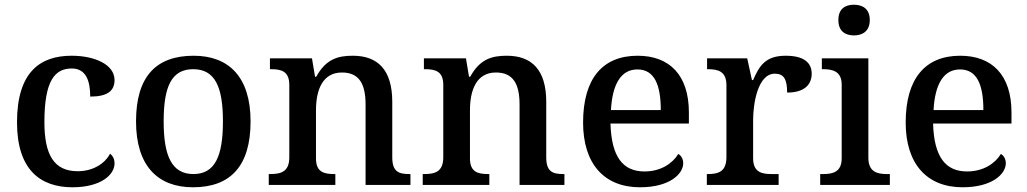

<svg xmlns="http://www.w3.org/2000/svg" viewBox="-20 -783 4350 813"><path d="M287 10C407 10 465 -43 465 -91C465 -109 458 -123 446 -132C423 -89 373 -58 309 -58C209 -58 168 -127 168 -266C168 -443 213 -493 284 -493C345 -493 362 -439 362 -374C436 -374 465 -399 465 -444C465 -510 381 -547 283 -547C152 -547 52 -480 52 -265C52 -66 149 10 287 10Z M797 10C957 10 1041 -81 1041 -269C1041 -457 949 -547 800 -547C639 -547 556 -457 556 -269C556 -81 648 10 797 10ZM799 -46C707 -46 673 -123 673 -269C673 -416 706 -490 798 -490C890 -490 924 -416 924 -269C924 -123 891 -46 799 -46Z M1118 0H1400V-46H1396C1352 -46 1318 -54 1318 -112V-316C1318 -401 1345 -476 1428 -476C1502 -476 1528 -426 1528 -340V0H1718V-46H1714C1669 -46 1641 -55 1641 -117V-352C1641 -488 1579 -547 1474 -547C1411 -547 1360 -533 1319 -458H1314L1301 -536H1123V-490H1128C1172 -490 1205 -481 1205 -423V-117C1205 -55 1169 -46 1124 -46H1118Z M1770 0H2052V-46H2048C2004 -46 1970 -54 1970 -112V-316C1970 -401 1997 -476 2080 -476C2154 -476 2180 -426 2180 -340V0H2370V-46H2366C2321 -46 2293 -55 2293 -117V-352C2293 -488 2231 -547 2126 -547C2063 -547 2012 -533 1971 -458H1966L1953 -536H1775V-490H1780C1824 -490 1857 -481 1857 -423V-117C1857 -55 1821 -46 1776 -46H1770Z M2690 10C2815 10 2873 -46 2873 -92C2873 -110 2864 -125 2852 -131C2828 -91 2778 -57 2709 -57C2618 -57 2569 -118 2565 -260H2897V-307C2897 -466 2814 -547 2680 -547C2533 -547 2449 -452 2449 -264C2449 -91 2537 10 2690 10ZM2778 -317H2567C2573 -429 2611 -489 2679 -489C2752 -489 2778 -422 2778 -317Z M2973 0H3277V-46H3247C3205 -46 3169 -54 3169 -113V-275C3169 -342 3188 -471 3261 -471C3300 -471 3313 -446 3313 -391C3384 -391 3417 -423 3417 -471C3417 -519 3382 -547 3307 -547C3221 -547 3195 -504 3169 -444H3164L3144 -536H2974V-490H2977C3021 -490 3056 -481 3056 -422V-118C3056 -55 3021 -46 2976 -46H2973Z M3596 -633C3632 -633 3663 -651 3663 -698C3663 -746 3632 -763 3596 -763C3559 -763 3530 -746 3530 -698C3530 -651 3559 -633 3596 -633ZM3453 0H3748V-46H3736C3696 -46 3657 -54 3657 -115V-536H3460V-490H3466C3504 -490 3544 -482 3544 -425V-112C3544 -54 3505 -46 3466 -46H3453Z M4056 10C4181 10 4239 -46 4239 -92C4239 -110 4230 -125 4218 -131C4194 -91 4144 -57 4075 -57C3984 -57 3935 -118 3931 -260H4263V-307C4263 -466 4180 -547 4046 -547C3899 -547 3815 -452 3815 -264C3815 -91 3903 10 4056 10ZM4144 -317H3933C3939 -429 3977 -489 4045 -489C4118 -489 4144 -422 4144 -317Z"/></svg>

Font: Noto Serif Oriya Medium
Style: Regular
Weight: 500
Designer: David Williams
Foundry: Google LLC, David Williams
Version: Version 1.051